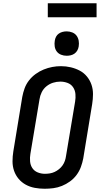

<svg xmlns="http://www.w3.org/2000/svg" viewBox="-20 -1153 640 1181"><path d="M255 8Q224 8 194 2.5Q164 -3 138.5 -17Q113 -31 94.5 -53Q76 -75 66.5 -102.5Q57 -130 57 -160.5Q57 -191 62 -222L117 -557Q122 -584 131.5 -610Q141 -636 158.5 -658.5Q176 -681 199.5 -698Q223 -715 249 -725.5Q275 -736 301.5 -741Q328 -746 355 -746Q386 -746 415.5 -739Q445 -732 470.5 -718.5Q496 -705 514.5 -682.5Q533 -660 542.5 -632.5Q552 -605 552 -574.5Q552 -544 547 -513L492 -178Q487 -152 477.5 -126Q468 -100 451 -77Q434 -54 410.5 -37Q387 -20 361 -9.5Q335 1 308 4.5Q281 8 255 8ZM256 -84Q272 -84 287 -86.5Q302 -89 316 -95.5Q330 -102 343 -112.5Q356 -123 365 -136Q374 -149 379 -163.5Q384 -178 386 -193L442 -528Q446 -551 444 -574.5Q442 -598 429.5 -616.5Q417 -635 395.5 -643Q374 -651 351 -651Q328 -651 306 -644Q284 -637 265.5 -622Q247 -607 236.5 -585.5Q226 -564 223 -542L167 -207Q163 -184 165 -160.5Q167 -137 179 -119Q191 -101 212 -92.5Q233 -84 256 -84ZM390 -810Q372 -810 355.5 -816.5Q339 -823 329 -836.5Q319 -850 316.5 -867.5Q314 -885 317 -903Q319 -916 325 -927.5Q331 -939 342 -946.5Q353 -954 365.5 -957Q378 -960 390 -960Q408 -960 424.5 -953.5Q441 -947 451 -933.5Q461 -920 464 -902.5Q467 -885 464 -867Q462 -854 455.5 -842.5Q449 -831 438.5 -823.5Q428 -816 415.5 -813Q403 -810 390 -810ZM574 -1047H274V-1133H574Z"/></svg>

Font: Iosevka Slab Semibold Extended
Style: Italic
Weight: 600
Width: 7
Italic angle: -9°
Monospace: yes
Designer: Belleve Invis
Foundry: Belleve Invis
Version: Version 11.1.0; ttfautohint (v1.8.3)